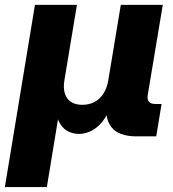

<svg xmlns="http://www.w3.org/2000/svg" viewBox="-46 -549 695 773"><path d="M-26.4 204.1 94.7 -529.3H263.7L213.4 -226.6Q208 -194.3 215.3 -171.9Q222.7 -149.4 240.7 -138.2Q258.8 -127 285.6 -127Q313 -127 334.5 -138.4Q356 -149.9 370.4 -172.1Q384.8 -194.3 390.1 -226.6L440.4 -529.3H609.4L548.8 -166.5Q545.9 -148.4 553.5 -139.4Q561 -130.4 579.6 -130.4H604.5L583 0H503.4Q431.2 0 402.1 -37.8Q373 -75.7 384.8 -146.5L393.1 -195.8H418.5Q409.7 -141.1 393.3 -105.2Q377 -69.3 356.4 -48.3Q335.9 -27.3 314 -18.6Q292 -9.8 272 -9.8Q251 -9.8 231.2 -18.6Q211.4 -27.3 197.5 -48.3Q183.6 -69.3 179 -105.2Q174.3 -141.1 183.1 -195.8H208.5L142.6 204.1Z"/></svg>

Font: Inter 24pt ExtraBold
Style: Italic
Weight: 800
Italic angle: -9.3988°
Designer: Rasmus Andersson
Foundry: rsms
Version: Version 4.001;git-66647c0bb